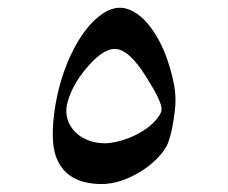

<svg xmlns="http://www.w3.org/2000/svg" viewBox="-20 -544 577 485"><path d="M283.2 -524.4Q300.3 -524.4 318.4 -514.2Q336.4 -503.9 353.3 -484.1Q370.1 -464.4 384.8 -435.8Q399.4 -407.2 409.7 -371.1Q416.5 -348.1 419.9 -328.4Q423.3 -308.6 423.3 -291Q423.3 -277.3 421.1 -259.8Q418.9 -242.2 415.8 -225.3Q412.6 -208.5 408.2 -194.1Q403.8 -179.7 399.4 -172.4Q390.1 -156.2 372.8 -139.6Q355.5 -123 333.5 -109.6Q311.5 -96.2 286.4 -87.6Q261.2 -79.1 236.3 -79.1Q210.9 -79.1 188.5 -85.4Q166 -91.8 149.2 -106.4Q132.3 -121.1 122.8 -144.8Q113.3 -168.5 113.3 -203.1Q113.3 -258.3 128.9 -320.8Q140.6 -366.2 158.2 -403.8Q175.8 -441.4 196.3 -468Q216.8 -494.6 239.3 -509.5Q261.7 -524.4 283.2 -524.4ZM270 -420.4Q236.3 -420.4 190.9 -362.8Q181.2 -350.6 173.1 -337.2Q165 -323.7 159.4 -310.8Q153.8 -297.9 150.6 -285.9Q147.5 -273.9 147.5 -264.6Q147.5 -246.6 155 -231.4Q162.6 -216.3 175.8 -205.3Q189 -194.3 206.8 -188.2Q224.6 -182.1 245.1 -182.1Q257.8 -182.1 274.4 -185.8Q291 -189.5 308.3 -196.5Q325.7 -203.6 342.3 -214.1Q358.9 -224.6 371.6 -238.3Q388.2 -256.3 388.2 -268.6Q388.2 -288.6 349.1 -350.1Q305.2 -420.4 270 -420.4Z"/></svg>

Font: XB Niloofar
Style: Regular
Weight: 400
Designer: Behnam
Foundry: Irmug
Version: Version 7.201 2008